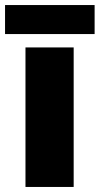

<svg xmlns="http://www.w3.org/2000/svg" viewBox="-34 -741 395 761"><path d="M341 -721H-14V-606H341ZM258 0V-553H67V0Z"/></svg>

Font: Noto Sans Arabic UI Bk
Style: Regular
Weight: 900
Designer: Monotype Design Team, Nadine Chahine and Nizar Qandah
Foundry: Monotype Imaging Inc.
Version: Version 2.010